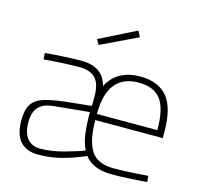

<svg xmlns="http://www.w3.org/2000/svg" viewBox="-106 -850 1031 976"><g transform="rotate(15 409.0 -361.5)"><path d="M48 -137Q48 -192 66 -221Q84 -250 122 -263.5Q160 -277 233 -286L376 -301V-353Q376 -417 348.5 -446Q321 -475 265 -475Q187 -475 77 -466L75 -499Q193 -509 265 -509Q380 -509 404 -413Q453 -509 576 -509Q671 -509 718.5 -452Q766 -395 766 -269V-236H411Q411 -128 445 -75.5Q479 -23 563 -23Q637 -23 745 -32L747 0Q639 9 562 9Q464 9 419 -49Q352 -20 294.5 -5.5Q237 9 175 9Q113 9 80.5 -27.5Q48 -64 48 -137ZM729 -268Q729 -381 692.5 -429Q656 -477 576 -477Q411 -477 411 -268ZM404 -74Q387 -107 380.5 -154Q374 -201 374 -268L190 -250Q135 -245 110 -218Q85 -191 85 -137Q85 -82 109 -52.5Q133 -23 176 -23Q235 -23 302.5 -41.5Q370 -60 404 -74ZM313 -636 505 -732 521 -701 328 -609Z"/></g></svg>

Font: Cairo ExtraLight
Style: Regular
Weight: 275
Designer: Mohamed Gaber, Accademia di Belle Arti di Urbino and others
Foundry: Kief Type Foundry, Accademia di Belle Arti di Urbino and others
Version: Version 3.011